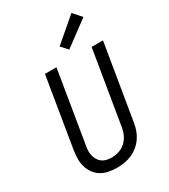

<svg xmlns="http://www.w3.org/2000/svg" viewBox="-235 -1096 1071 1215"><g transform="rotate(-30 300.0 -488.5)"><path d="M254 8Q254 8 254 8Q254 8 254 8Q223 8 193.5 2.5Q164 -3 139.5 -17.5Q115 -32 98 -55Q81 -78 72.5 -105.5Q64 -133 64 -163.5Q64 -194 69 -225L153 -735H237L151 -213Q147 -194 146.5 -175.5Q146 -157 150.5 -140Q155 -123 164 -108Q173 -93 187 -83Q201 -73 219 -69Q237 -65 255 -65Q273 -65 290.5 -68.5Q308 -72 325 -80Q342 -88 356 -101Q370 -114 380 -129.5Q390 -145 396 -162.5Q402 -180 405 -197L494 -735H577L486 -185Q482 -159 472.5 -132.5Q463 -106 447 -83Q431 -60 408.5 -41.5Q386 -23 360 -12Q334 -1 307.5 3.5Q281 8 254 8ZM363 -791 320 -839 491 -985 544 -925Z"/></g></svg>

Font: Iosevka SS04 Extended
Style: Italic
Weight: 400
Width: 7
Italic angle: -9°
Monospace: yes
Designer: Belleve Invis
Foundry: Belleve Invis
Version: Version 19.0.0; ttfautohint (v1.8.4)